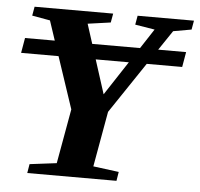

<svg xmlns="http://www.w3.org/2000/svg" viewBox="-49 -705 786 756"><g transform="rotate(5 344.0 -327.5)"><path d="M342.8 -48.8 444.3 -35.6 438.5 0H85.9L91.8 -35.6L198.2 -48.8L236.8 -264.6L168.5 -469.2H20.5L30.8 -528.8H148.4L122.6 -606.4L51.3 -619.1L57.6 -654.8H368.2L361.8 -619.1L271.5 -606.4L296.4 -528.8H485.4L536.1 -606.4L458.5 -619.1L464.8 -654.8H687.5L681.2 -619.1L609.4 -606.4L557.1 -528.8H667.5L657.2 -469.2H517.1L381.8 -267.6ZM358.4 -335 446.3 -469.2H315.4Z"/></g></svg>

Font: Tinos
Style: Bold Italic
Weight: 700
Italic angle: -16.333°
Designer: Steve Matteson
Foundry: Monotype Imaging Inc.
Version: Version 1.23